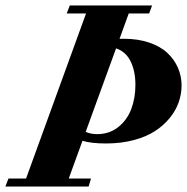

<svg xmlns="http://www.w3.org/2000/svg" viewBox="-71 -683 685 703"><path d="M-51.3 0 -40 -29.3H24.4L244.1 -633.8H173.3L184.6 -663.1H485.8L475.1 -633.8H400.4L366.7 -541H383.3Q434.6 -541 475.3 -527.1Q516.1 -513.2 541.5 -489.5Q566.9 -465.8 580.3 -435.3Q593.8 -404.8 593.8 -370.1Q593.8 -338.9 583.3 -308.6Q572.8 -278.3 550.5 -251Q528.3 -223.6 496.3 -202.9Q464.4 -182.1 418.2 -169.9Q372.1 -157.7 317.4 -157.7Q262.2 -157.7 231 -167.5L180.7 -29.3H262.2L253.4 0ZM424.8 -372.6Q424.8 -421.9 407.5 -457.8Q390.1 -493.7 354 -505.9L242.7 -200.2Q260.7 -191.9 284.7 -191.9Q329.6 -191.9 362.1 -217.8Q394.5 -243.7 409.7 -283.9Q424.8 -324.2 424.8 -372.6Z"/></svg>

Font: Elstob Grade
Style: Italic
Weight: 400
Italic angle: -20°
Designer: Peter S. Baker
Version: Version 1.015